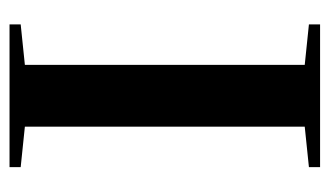

<svg xmlns="http://www.w3.org/2000/svg" viewBox="-168 -540 708 413"><g transform="rotate(90 186.5 -334.0)"><path d="M340 0H33V-24L120 -33V-635L33 -644V-668H340V-644L253 -635V-33L340 -24Z"/></g></svg>

Font: Rufina
Style: Bold
Weight: 700
Designer: Martin Sommaruga
Foundry: Martin Sommaruga
Version: Version 1.001